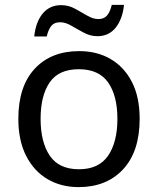

<svg xmlns="http://www.w3.org/2000/svg" viewBox="-20 -755 645 785"><path d="M551 -269Q551 -136 483.5 -63Q416 10 301 10Q230 10 174.5 -22.5Q119 -55 87 -117.5Q55 -180 55 -269Q55 -402 122 -474Q189 -546 304 -546Q377 -546 432.5 -513.5Q488 -481 519.5 -419.5Q551 -358 551 -269ZM146 -269Q146 -174 183.5 -118.5Q221 -63 303 -63Q384 -63 422 -118.5Q460 -174 460 -269Q460 -364 422 -418Q384 -472 302 -472Q220 -472 183 -418Q146 -364 146 -269ZM120 -606Q126 -665 154.5 -699.5Q183 -734 230 -734Q260 -734 286.5 -719.5Q313 -705 337 -691Q361 -677 382 -677Q405 -677 417.5 -691.5Q430 -706 437 -735H487Q481 -677 453 -642Q425 -607 378 -607Q350 -607 323.5 -621Q297 -635 272.5 -649.5Q248 -664 226 -664Q202 -664 190 -649.5Q178 -635 171 -606Z"/></svg>

Font: Noto Sans Anatolian Hieroglyphs
Style: Regular
Weight: 400
Designer: Monotype Design Team
Foundry: Monotype Imaging Inc.
Version: Version 2.001; ttfautohint (v1.8.4.7-5d5b)